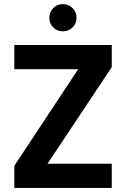

<svg xmlns="http://www.w3.org/2000/svg" viewBox="-20 -918 616 938"><path d="M526 -590 212 -118H526V0H50V-108L362 -580H50V-698H526ZM287 -765Q259 -765 240 -784Q221 -803 221 -831Q221 -859 240 -878.5Q259 -898 287 -898Q315 -898 334.5 -878.5Q354 -859 354 -831Q354 -803 334.5 -784Q315 -765 287 -765Z"/></svg>

Font: SVN-Poppins SemiBold
Style: Regular
Weight: 600
Designer: Ninad Kale (Devanagari), Jonny Pinhorn (Latin)
Foundry: Indian Type Foundry
Version: Version 3.002 2017